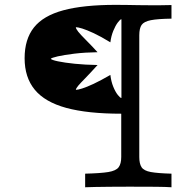

<svg xmlns="http://www.w3.org/2000/svg" viewBox="-20 -592 805 798"><path d="M333.9 186.3V129.8Q398.4 128.2 430.2 123Q462.1 117.7 473 103.2Q483.9 88.7 483.9 60.5V-119.4Q344.4 -119.4 255.6 -143.5Q166.9 -167.7 124.6 -219Q82.3 -270.2 82.3 -350Q82.3 -429 121 -477.8Q159.7 -526.6 243.1 -549.2Q326.6 -571.8 460.5 -571.8Q484.7 -571.8 508.5 -571.4Q532.3 -571 555.2 -570.6Q578.2 -570.2 601.2 -570.2Q624.2 -570.2 646.8 -570.2Q669.4 -570.2 692.7 -571V-514.5Q635.5 -513.7 606.9 -508.1Q578.2 -502.4 568.5 -488.3Q558.9 -474.2 558.9 -445.2V60.5Q558.9 88.7 568.5 103.2Q578.2 117.7 606.9 123Q635.5 128.2 692.7 129.8V186.3Q671 184.7 627.4 184.3Q583.9 183.9 517.7 183.9Q472.6 183.9 436.7 184.3Q400.8 184.7 375.4 185.1Q350 185.5 333.9 186.3ZM484.7 -184.7V-512.1Q479.8 -512.1 469.8 -498.8Q459.7 -485.5 450.8 -463.7Q441.9 -441.9 438.7 -416.1Q399.2 -440.3 369.8 -454Q340.3 -467.7 321.8 -473.4Q303.2 -479 295.2 -479Q295.2 -472.6 305.2 -460.1Q315.3 -447.6 335.9 -427Q356.5 -406.5 385.5 -375Q333.1 -374.2 289.5 -369Q246 -363.7 219.8 -357.7Q193.5 -351.6 191.1 -347.6Q194.4 -342.7 221 -337.1Q247.6 -331.5 290.7 -327Q333.9 -322.6 385.5 -321.8Q354.8 -287.9 334.7 -267.3Q314.5 -246.8 305.2 -235.9Q296 -225 295.2 -218.5Q303.2 -218.5 321.4 -224.2Q339.5 -229.8 369 -243.5Q398.4 -257.3 438.7 -280.6Q441.9 -253.2 450.8 -231.5Q459.7 -209.7 469.8 -197.2Q479.8 -184.7 484.7 -184.7Z"/></svg>

Font: Playfair 5pt SemiExpanded Light
Style: Regular
Weight: 300
Width: 6
Designer: Claus Eggers Sørensen
Foundry: Claus Eggers Sørensen
Version: Version 2.203